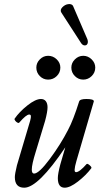

<svg xmlns="http://www.w3.org/2000/svg" viewBox="-20 -895 481 929"><path d="M402.8 -705.1Q407.2 -692.4 403.3 -683.6Q399.4 -674.8 389.4 -675.3Q379.4 -675.8 372.1 -687L276.9 -834Q269 -846.7 281.7 -859.9Q294.4 -873 310.3 -875Q326.2 -877 333 -867.2ZM212.9 -509.8Q189.5 -509.8 172.6 -526.9Q155.8 -543.9 155.8 -567.9Q155.8 -590.8 172.9 -607.9Q189.9 -625 212.9 -625Q236.8 -625 254.4 -607.9Q272 -590.8 272 -567.9Q272 -543.9 254.6 -526.9Q237.3 -509.8 212.9 -509.8ZM325.2 -567.9Q325.2 -590.8 342.5 -607.9Q359.9 -625 382.8 -625Q405.8 -625 423.3 -607.9Q440.9 -590.8 440.9 -567.9Q440.9 -543.9 423.6 -526.9Q406.2 -509.8 382.8 -509.8Q359.4 -509.8 342.3 -526.9Q325.2 -543.9 325.2 -567.9ZM97.2 13.2Q51.8 13.2 51.8 -38.1Q51.8 -53.2 62 -95.2L126 -311Q130.4 -327.6 129.4 -334.2Q128.4 -340.8 121.1 -340.8Q106.9 -340.8 73.2 -301.8Q70.3 -298.3 64 -301.8Q57.6 -305.2 53.2 -311.5Q48.8 -317.9 50.8 -320.8Q73.2 -353.5 112.5 -384.8Q151.9 -416 178.2 -416Q193.4 -416 201.7 -405.3Q210 -394.5 210 -376Q210 -354.5 198.2 -310.1L152.8 -160.2Q133.8 -99.6 133.8 -74.2Q133.8 -55.2 145 -55.2Q168.5 -55.2 221.2 -126.2Q273.9 -197.3 309.1 -266.1Q334.5 -313.5 362.8 -403.8Q366.2 -416 397.9 -416Q434.1 -416 434.1 -404.8L350.1 -117.2Q345.7 -102.1 343.5 -91.6Q341.3 -81.1 341.1 -74.5Q340.8 -67.9 342.5 -64.9Q344.2 -62 348.1 -62Q364.3 -62 398.9 -101.1Q402.8 -105 413.8 -95.5Q424.8 -85.9 421.9 -81.1Q396 -46.9 357.4 -16.8Q318.8 13.2 293 13.2Q259.8 13.2 259.8 -33.2Q259.8 -53.7 272 -100.1L295.9 -182.1Q164.6 13.2 97.2 13.2Z"/></svg>

Font: Junicode SmCond Medium
Style: Italic
Weight: 500
Width: 4
Italic angle: -11°
Designer: Peter S. Baker
Version: Version 2.206